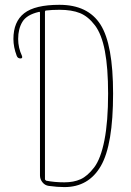

<svg xmlns="http://www.w3.org/2000/svg" viewBox="-20 -760 540 790"><path d="M165 -710.9V-23.4Q165 -19.5 169.9 -16.6Q204.1 -9.8 245.1 -9.8Q283.2 -9.8 311.5 -22.5Q339.8 -35.2 367.2 -70.8Q394.5 -106.4 409.7 -183.1Q424.8 -259.8 424.8 -375Q424.8 -480.5 411.6 -549.8Q398.4 -619.1 370.6 -655.8Q342.8 -692.4 309.1 -706.1Q275.4 -719.7 224.6 -719.7Q193.4 -719.7 169.9 -716.8Q165 -716.8 165 -710.9ZM64.5 -519.5Q52.7 -519.5 48.8 -530.3Q35.2 -566.4 35.2 -599.6Q35.2 -670.9 79.6 -705.6Q124 -740.2 224.6 -740.2Q341.8 -740.2 393.6 -658.7Q445.3 -577.1 445.3 -375Q445.3 -164.1 395 -77.1Q344.7 9.8 245.1 9.8Q215.8 9.8 180.7 4.9Q165 2.9 154.8 -9.8Q144.5 -22.5 144.5 -38.1V-707Q144.5 -712.9 139.6 -710.9Q89.8 -699.2 72.3 -670.4Q54.7 -641.6 54.7 -599.6Q54.7 -563.5 70.3 -530.3Q74.2 -519.5 64.5 -519.5Z"/></svg>

Font: Rounded-X Mgen+ 1m thin
Style: Regular
Weight: 100
Designer: [Source Han Sans]
Ryoko NISHIZUKA  (kana & ideographs); Paul D. Hunt (Latin, Greek & Cyrillic); Wenlong ZHANG  (bopomofo
Version: Version 1.059.20150602